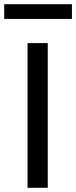

<svg xmlns="http://www.w3.org/2000/svg" viewBox="-49 -893 362 913"><path d="M0 0ZM82 -688H178V0H82ZM-29 -873H293V-803H-29Z"/></svg>

Font: sheba-seeBold
Style: Regular
Weight: 600
Designer: Mohamed Galeb, the designers
Foundry: Kief Type Foundry
Version: Version 2.010; ttfautohint (v1.5.33-1714) -l 8 -r 50 -G 200 